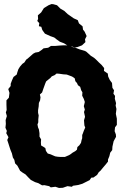

<svg xmlns="http://www.w3.org/2000/svg" viewBox="-20 -910 610 953"><path d="M273 23 255 17 232 20 224 14 200 9 189 10 170 -1 154 -6 133 -17 119 -31 107 -44 91 -54 80 -62 72 -77 66 -88 55 -99 51 -117 44 -128 39 -149 32 -166 28 -178 21 -200 16 -215 22 -229 11 -249 14 -260 7 -276 9 -295 8 -314 14 -334 9 -352 13 -364 12 -390V-412L24 -425L27 -449L21 -468L33 -483V-494L39 -510L47 -528L63 -540L66 -551L71 -566L79 -579L91 -593L101 -600L110 -614L117 -619L133 -633L144 -643L155 -649L172 -652L188 -663L196 -670L219 -673L233 -682H254L277 -684L294 -685H308L329 -683L338 -677L357 -672L375 -665L402 -657L409 -653L431 -633L447 -623L455 -616L470 -601L484 -588L497 -572L496 -558L515 -545L517 -530L525 -513L536 -498L538 -474L546 -462L543 -445L551 -434L550 -420L556 -398L554 -386L558 -369L555 -345L560 -321V-309V-290L551 -278L549 -259L555 -243L556 -231L544 -209L538 -182L537 -165L527 -152L523 -135L516 -118V-108L505 -94L493 -80L479 -63L470 -55L462 -42L444 -29L433 -28L425 -16L409 -8L389 2L369 8L363 9L342 12L337 17L315 14L292 22ZM280 -131H302L323 -140L331 -145L340 -152L354 -160L362 -167L364 -180L374 -189L382 -201L385 -215L388 -224V-240L391 -247L396 -261L403 -277L399 -287L398 -299L397 -313L402 -330L397 -354L401 -366L396 -383L399 -395L401 -404L396 -419L388 -435L389 -452L383 -462L378 -479L367 -487L362 -498L354 -507L351 -521L338 -530L322 -536L311 -540L295 -541L274 -544L261 -545L251 -537L237 -531L230 -523L220 -515L209 -506L204 -494L199 -480L195 -469L189 -451L178 -441L181 -427L179 -412L173 -399L172 -382L169 -363V-350L172 -337L170 -317V-303L166 -292L169 -277L173 -268L176 -249V-232L184 -218L183 -203L184 -188L196 -181L205 -175L208 -161L217 -148L231 -144L240 -140L254 -134L266 -132ZM352 -674 332 -681 318 -682 298 -695 277 -703 259 -716 249 -724 229 -731 203 -743 190 -761 185 -777 173 -780 175 -795 165 -806 169 -816 168 -834 184 -848 198 -870 221 -884 236 -890 245 -889 263 -884 280 -867 299 -856 316 -840 346 -819 366 -810 372 -794 390 -779 392 -763 400 -753 410 -731 402 -715 404 -701 387 -685 366 -677Z"/></svg>

Font: Winky Rough
Style: Bold
Weight: 700
Designer: Simon Atzbach
Foundry: typofactur
Version: Version 1.206; ttfautohint (v1.8.4.7-5d5b)